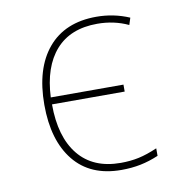

<svg xmlns="http://www.w3.org/2000/svg" viewBox="-67 -603 664 679"><g transform="rotate(-10 265.0 -263.5)"><path d="M316 11Q205 11 146 -62Q87 -135 87 -263Q87 -393 148 -465.5Q209 -538 322 -538Q384 -538 440 -514L432 -489Q381 -513 321 -513Q224 -513 171.5 -453.5Q119 -394 114 -285H375V-260H114Q114 -143 166.5 -78.5Q219 -14 318 -14Q353 -14 383 -20.5Q413 -27 450 -43V-16Q417 -2 385 4.5Q353 11 316 11Z"/></g></svg>

Font: Noto Sans Mono Condensed Thin
Style: Regular
Weight: 100
Width: 3
Designer: Monotype Design Team
Foundry: Monotype Imaging Inc.
Version: Version 2.014; ttfautohint (v1.8.4.7-5d5b)